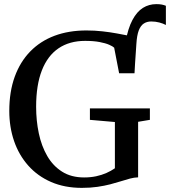

<svg xmlns="http://www.w3.org/2000/svg" viewBox="-20 -899 824 930"><path d="M631 -544 598 -579.5 587.5 -694Q600 -762 621.5 -802.2Q643 -842.5 672.2 -860.8Q701.5 -879 737 -879Q753 -879 764 -876.8Q775 -874.5 783.5 -871V-778Q770.5 -785 752 -790Q733.5 -795 712.5 -795Q692 -795 676.8 -785.2Q661.5 -775.5 652.2 -751.8Q643 -728 640.5 -685ZM376.5 11Q293 11 227.5 -17.5Q162 -46 116.8 -97Q71.5 -148 48.2 -215.8Q25 -283.5 25 -361.5Q25 -454.5 51.2 -527Q77.5 -599.5 126.5 -649.8Q175.5 -700 244.2 -725.8Q313 -751.5 398.5 -751.5Q439 -751.5 476.5 -747.2Q514 -743 546.2 -737Q578.5 -731 603 -726.2Q627.5 -721.5 641.5 -720.5L631.5 -544H557L533 -668Q526.5 -674.5 508.8 -682.2Q491 -690 462 -695.5Q433 -701 392.5 -701Q316.5 -701 263.5 -665Q210.5 -629 182.8 -558Q155 -487 155 -382Q155 -314.5 168 -253Q181 -191.5 208.8 -143.5Q236.5 -95.5 280.8 -67.5Q325 -39.5 387.5 -39.5Q418.5 -39.5 445.5 -45.2Q472.5 -51 495.2 -61Q518 -71 536.5 -84V-308L415.5 -318.5V-374H706V-318.5L649 -309V-40Q630 -39.5 609.5 -34Q589 -28.5 565.5 -21Q542 -13.5 514 -6.2Q486 1 452 6Q418 11 376.5 11Z"/></svg>

Font: Merriweather 36pt Medium
Style: Regular
Weight: 500
Version: Version 2.100